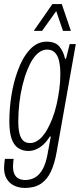

<svg xmlns="http://www.w3.org/2000/svg" viewBox="-27 -743 393 945"><path d="M96 182Q67 182 43.5 171Q20 160 6.5 138Q-7 116 -7 83Q-7 75 -6 65Q-5 55 -3 39H40Q39 49 38 58Q37 67 37 75Q37 100 44.5 115Q52 130 66 136.5Q80 143 97 143Q125 143 147 129.5Q169 116 184 88Q199 60 207 16Q211 -6 215 -27.5Q219 -49 223 -71H218Q205 -49 188 -33Q171 -17 152 -8.5Q133 0 113 0Q83 0 61.5 -15Q40 -30 29.5 -62Q19 -94 19 -145Q19 -211 29.5 -275Q40 -339 59 -391Q82 -457 118.5 -497.5Q155 -538 203 -538Q246 -538 266 -513Q286 -488 293 -454H298L316 -526H346L252 4Q242 62 223.5 101.5Q205 141 174 161.5Q143 182 96 182ZM121 -39Q138 -39 153.5 -48Q169 -57 182.5 -72.5Q196 -88 208 -110.5Q220 -133 230 -158Q243 -191 251.5 -228.5Q260 -266 265 -304Q270 -342 270 -378Q270 -417 263.5 -444Q257 -471 242.5 -485Q228 -499 205 -499Q185 -499 167 -486.5Q149 -474 134.5 -452Q120 -430 108 -400Q94 -366 83.5 -322.5Q73 -279 68 -234Q63 -189 63 -146Q63 -109 69 -85.5Q75 -62 87.5 -50.5Q100 -39 121 -39ZM139 -591 231 -723H277L322 -591H283L242 -711H266L180 -591Z"/></svg>

Font: Archivo ExtraCondensed Thin
Style: Italic
Weight: 250
Width: 2
Italic angle: -10°
Designer: Hector Gatti
Foundry: Omnibus-Type
Version: Version 2.001